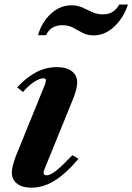

<svg xmlns="http://www.w3.org/2000/svg" viewBox="-20 -838 598 868"><path d="M122 10.5Q80 10.5 56.8 -8Q33.5 -26.5 33.5 -58.5Q33.5 -72 38.8 -92.5Q44 -113 52 -133L183 -455.5Q188 -468 187.5 -476Q187 -484 175.5 -484Q158.5 -484 132.8 -466.8Q107 -449.5 84 -422L57.5 -443Q99 -488 143.2 -511.2Q187.5 -534.5 236 -534.5Q280.5 -534.5 304.8 -516Q329 -497.5 329 -465Q329 -452 324 -431.8Q319 -411.5 310.5 -391L181 -73Q178.5 -66.5 177.8 -63.5Q177 -60.5 177 -58Q177 -45.5 191 -45.5Q207 -45.5 232.8 -65.5Q258.5 -85.5 307.5 -136.5L335 -120Q277.5 -52.5 226.5 -21Q175.5 10.5 122 10.5ZM404 -678Q374.5 -678 353.2 -689.5Q332 -701 311.2 -712.5Q290.5 -724 262 -724Q208.5 -724 188.5 -679H152Q169 -738.5 210.5 -776.2Q252 -814 302 -814Q331 -814 353.2 -803.8Q375.5 -793.5 397.2 -783.2Q419 -773 445.5 -773Q495 -773 519 -817.5H558.5Q538.5 -757 496.2 -717.5Q454 -678 404 -678Z"/></svg>

Font: Libre Caslon Text
Style: Italic
Weight: 400
Italic angle: -22.583°
Designer: Pablo Impallari, Rodrigo Fuenzalida, Katja Schimmel
Foundry: Pablo Impallari, Rodrigo Fuenzalida
Version: Version 2.000